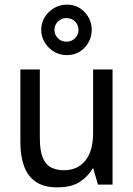

<svg xmlns="http://www.w3.org/2000/svg" viewBox="-20 -797 576 829"><path d="M227 12Q169 12 134 -12.5Q99 -37 83.5 -80.5Q68 -124 68 -180V-497H152V-200Q152 -145 165 -115Q178 -85 201.5 -73.5Q225 -62 256 -62Q315 -62 348.5 -103.5Q382 -145 382 -224V-497H466V0H403L382 -72Q361 -36 325 -12Q289 12 227 12ZM269 -559Q238 -559 213 -574Q188 -589 173 -614Q158 -639 158 -668Q158 -698 173 -722.5Q188 -747 213 -762Q238 -777 269 -777Q315 -777 345.5 -744.5Q376 -712 376 -668Q376 -624 345.5 -591.5Q315 -559 269 -559ZM267 -617Q289 -617 304 -632Q319 -647 319 -668Q319 -689 304 -704Q289 -719 267 -719Q245 -719 230 -704Q215 -689 215 -668Q215 -647 230 -632Q245 -617 267 -617Z"/></svg>

Font: Atkinson Hyperlegible
Style: Regular
Weight: 400
Designer: Elliott Scott, Megan Eiswerth, Linus Boman, Theodore Petrosky
Foundry: Braille Institute
Version: Version 1.006; ttfautohint (v1.8.3)